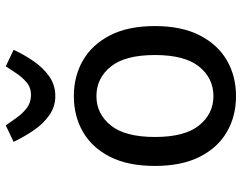

<svg xmlns="http://www.w3.org/2000/svg" viewBox="-106 -714 835 663"><g transform="rotate(-90 311.5 -382.5)"><path d="M311 15Q242 15 187.5 -16.5Q133 -48 101.5 -110.5Q70 -173 70 -265Q70 -358 101.5 -420Q133 -482 187.5 -513.5Q242 -545 311 -545Q380 -545 434.5 -513.5Q489 -482 521 -420Q553 -358 553 -265Q553 -173 521 -110.5Q489 -48 434.5 -16.5Q380 15 311 15ZM311 -63Q373 -63 413 -112.5Q453 -162 453 -265Q453 -368 413 -417.5Q373 -467 311 -467Q250 -467 210 -417.5Q170 -368 170 -265Q170 -162 210 -112.5Q250 -63 311 -63ZM311 -609Q275 -609 245.5 -629.5Q216 -650 193.5 -683Q171 -716 153 -753L210 -780Q223 -762 237 -742Q251 -722 270 -707.5Q289 -693 315 -693Q341 -693 359 -708.5Q377 -724 390.5 -744.5Q404 -765 414 -780L471 -753Q454 -716 431 -683Q408 -650 378.5 -629.5Q349 -609 311 -609Z"/></g></svg>

Font: Orienta
Style: Regular
Weight: 400
Designer: Eduardo Rodriguez Tunni
Foundry: Eduardo Rodriguez Tunni
Version: Version 1.002; ttfautohint (v1.8.4.7-5d5b);gftools[0.9.23]